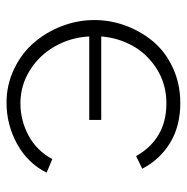

<svg xmlns="http://www.w3.org/2000/svg" viewBox="-12 -557 578 594"><g transform="rotate(90 277.0 -260.0)"><path d="M297.9 8.8Q242.2 8.8 193.4 -14.6Q144.5 -38.1 111.8 -76.2Q79.1 -114.3 60.5 -163.1Q42 -211.9 42 -263.2Q42 -312.5 59.3 -359.6Q76.7 -406.7 108.2 -444.6Q139.6 -482.4 189.5 -505.6Q239.3 -528.8 298.8 -528.8Q370.1 -528.8 421.9 -497.3Q473.6 -465.8 502 -411.1L462.9 -392.1Q409.7 -485.8 299.8 -485.8Q240.2 -485.8 193.4 -456.1Q146.5 -426.3 121.6 -381.1Q96.7 -335.9 92.8 -284.2H351.1V-247.1H92.8Q95.7 -189.9 123.3 -141.1Q150.9 -92.3 197.8 -63.2Q244.6 -34.2 299.8 -34.2Q352.1 -34.2 398.9 -59.1Q445.8 -84 472.2 -132.8L514.2 -115.2Q484.9 -56.6 425.3 -23.9Q365.7 8.8 297.9 8.8Z"/></g></svg>

Font: Rawline Light
Style: Regular
Weight: 300
Designer: Matt McInerney, Pablo Impallari, Rodrigo Fuenzalida
Foundry: Matt McInerney, Pablo Impallari, Rodrigo Fuenzalida
Version: Version 4.020;PS 004.020;hotconv 1.0.88;makeotf.lib2.5.64775